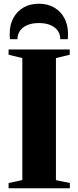

<svg xmlns="http://www.w3.org/2000/svg" viewBox="-20 -1008 420 1028"><path d="M99.5 -44V-697L26 -715V-743H353.5V-715L279.5 -697V-43.5L354 -28V0H26V-28ZM188 -988Q236 -988 271 -967.2Q306 -946.5 325 -910.5Q344 -874.5 344 -828.5Q344 -818.5 343.8 -812Q343.5 -805.5 342.5 -798H302.5Q302.5 -802.5 302.2 -807.8Q302 -813 300 -819Q295 -840 280.2 -854.2Q265.5 -868.5 242.5 -876.5Q219.5 -884.5 188 -884.5Q157.5 -884.5 134 -876.5Q110.5 -868.5 96.2 -854.2Q82 -840 76 -819Q74.5 -813 74 -807.8Q73.5 -802.5 73.5 -798H34Q33 -805.5 32.5 -812Q32 -818.5 32 -829Q32 -874.5 51 -910.5Q70 -946.5 105 -967.2Q140 -988 188 -988Z"/></svg>

Font: Merriweather 120pt Black
Style: Regular
Weight: 900
Designer: Eben Sorkin
Foundry: Eben Sorkin
Version: Version 2.100